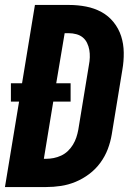

<svg xmlns="http://www.w3.org/2000/svg" viewBox="-20 -755 540 775"><path d="M0 0 57 -345H24V-419H69L121 -735H259Q294 -735 327.5 -728.5Q361 -722 389.5 -706.5Q418 -691 438.5 -665.5Q459 -640 469 -609Q479 -578 479.5 -543Q480 -508 474 -474L431 -212Q426 -182 415 -153Q404 -124 385 -98Q366 -72 340 -52.5Q314 -33 285 -21Q256 -9 226 -4.5Q196 0 166 0ZM166 -114Q181 -114 196.5 -117Q212 -120 227 -127Q242 -134 254 -145.5Q266 -157 274.5 -171Q283 -185 288 -200Q293 -215 296 -231L339 -493Q342 -508 342.5 -523.5Q343 -539 340.5 -553.5Q338 -568 331.5 -581.5Q325 -595 314 -604Q303 -613 288 -617Q273 -621 258 -621H241L207 -419H265V-345H195L157 -114Z"/></svg>

Font: Iosevka Curly Heavy Oblique
Style: Regular
Weight: 900
Italic angle: -9°
Monospace: yes
Designer: Belleve Invis
Foundry: Belleve Invis
Version: Version 11.1.0; ttfautohint (v1.8.3)